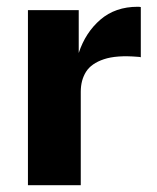

<svg xmlns="http://www.w3.org/2000/svg" viewBox="-20 -547 464 567"><path d="M62.5 -517H212.5V-390.5Q232.4 -451.1 276.6 -489.1Q320.8 -527 386.5 -527Q389.5 -527 391.7 -526.8Q393.9 -526.6 395.8 -526.1V-377.8Q393.5 -378.8 391.1 -378.9L387.2 -379.2Q324.2 -384.6 286.9 -372.1Q249.5 -359.6 234 -334.9Q218.5 -310.2 218.5 -276V0H62.5Z"/></svg>

Font: Public Sans VF
Style: Regular
Weight: 400
Designer: Pablo Impallari, Rodrigo Fuenzalida (Modified by Dan O. Williams and USWDS)
Version: Version 1.003